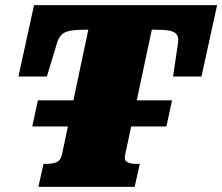

<svg xmlns="http://www.w3.org/2000/svg" viewBox="-20 -730 868 750"><path d="M128 -338H652L630 -236H106ZM222 -126 325 -614H313Q277 -614 255 -610Q233 -606 221.5 -595Q210 -584 204 -566L163 -431H52L113 -710H828L767 -431H656L676 -566Q678 -584 670.5 -595Q663 -606 643 -610Q623 -614 586 -614H573L469 -126Q464 -104 476.5 -97Q489 -90 509 -90H526L506 0H130L150 -90H166Q187 -90 202 -97Q217 -104 222 -126Z"/></svg>

Font: Roboto Serif Black
Style: Italic
Weight: 900
Italic angle: -10°
Version: Version 1.008